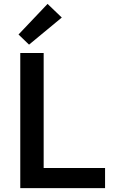

<svg xmlns="http://www.w3.org/2000/svg" viewBox="-20 -965 578 985"><path d="M84 0V-693H204V-103H519V0ZM129 -736 75 -788 224 -945 297 -875Z"/></svg>

Font: Ubuntu Sans SemiBold
Style: Regular
Weight: 600
Designer: Dalton Maag Ltd
Foundry: Dalton Maag Ltd
Version: Version 1.006; ttfautohint (v1.8.4.7-5d5b)